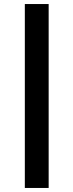

<svg xmlns="http://www.w3.org/2000/svg" viewBox="-20 -720 363 951"><path d="M103 211V-700H221V211Z"/></svg>

Font: Rosa Sans SemiBold
Style: Regular
Weight: 600
Designer: Pentagram / MCKL
Foundry: Pentagram / MCKL
Version: Version 1.005;September 16, 2019;FontCreator 11.5.0.2425 64-